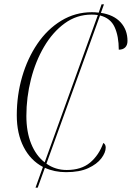

<svg xmlns="http://www.w3.org/2000/svg" viewBox="-20 -780 605 881"><path d="M143 81 177 -14Q120 -44 88.5 -105.5Q57 -167 57 -251Q57 -343 81.5 -427.5Q106 -512 151.5 -579Q197 -646 261 -685Q325 -724 402 -724Q418 -724 433 -722L446 -760H457L443 -721Q502 -712 533.5 -677.5Q565 -643 565 -592Q565 -573 554.5 -562.5Q544 -552 525 -552Q525 -614 506 -655.5Q487 -697 439 -709L193 -29Q234 0 286 0Q353 0 393.5 -34Q434 -68 454 -124Q465 -118 465 -103Q465 -80 445 -53.5Q425 -27 385 -8.5Q345 10 283 10Q230 10 186 -10L153 81ZM101 -248Q101 -175 123 -120.5Q145 -66 185 -35L429 -711Q415 -713 400 -713Q332 -713 277 -673Q222 -633 182.5 -566Q143 -499 122 -416Q101 -333 101 -248Z"/></svg>

Font: Noto Serif Display SemiCondensed ExtraLight
Style: Italic
Weight: 200
Width: 4
Italic angle: -12°
Designer: Monotype Design Team
Foundry: Monotype Imaging Inc.
Version: Version 2.009